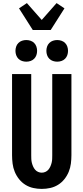

<svg xmlns="http://www.w3.org/2000/svg" viewBox="-20 -1214 540 1242"><path d="M250 8Q222 8 195 2Q168 -4 144.5 -18.5Q121 -33 103.5 -55Q86 -77 75.5 -102.5Q65 -128 61.5 -155.5Q58 -183 58 -210V-735H182V-210Q182 -198 182.5 -185.5Q183 -173 186 -161Q189 -149 194 -137.5Q199 -126 207 -116.5Q215 -107 226.5 -102Q238 -97 250 -97Q262 -97 273.5 -102Q285 -107 293 -116.5Q301 -126 306 -137.5Q311 -149 314 -161Q317 -173 317.5 -185.5Q318 -198 318 -210V-735H442V-210Q442 -183 438.5 -155.5Q435 -128 424.5 -102.5Q414 -77 396.5 -55Q379 -33 355.5 -18.5Q332 -4 305 2Q278 8 250 8ZM350 -815Q336 -815 322.5 -819.5Q309 -824 299 -834Q289 -844 284.5 -857.5Q280 -871 280 -885Q280 -899 284.5 -912.5Q289 -926 299 -936Q309 -946 322.5 -950.5Q336 -955 350 -955Q364 -955 377.5 -950.5Q391 -946 401 -936Q411 -926 415.5 -912.5Q420 -899 420 -885Q420 -871 415.5 -857.5Q411 -844 401 -834Q391 -824 377.5 -819.5Q364 -815 350 -815ZM150 -815Q136 -815 122.5 -819.5Q109 -824 99 -834Q89 -844 84.5 -857.5Q80 -871 80 -885Q80 -899 84.5 -912.5Q89 -926 99 -936Q109 -946 122.5 -950.5Q136 -955 150 -955Q164 -955 177.5 -950.5Q191 -946 201 -936Q211 -926 215.5 -912.5Q220 -899 220 -885Q220 -871 215.5 -857.5Q211 -844 201 -834Q191 -824 177.5 -819.5Q164 -815 150 -815ZM192 -1020 103 -1160 154 -1194 250 -1085 346 -1194 397 -1160 308 -1020Z"/></svg>

Font: Iosevka Curly Extrabold
Style: Regular
Weight: 800
Monospace: yes
Designer: Belleve Invis
Foundry: Belleve Invis
Version: Version 22.1.2; ttfautohint (v1.8.4)